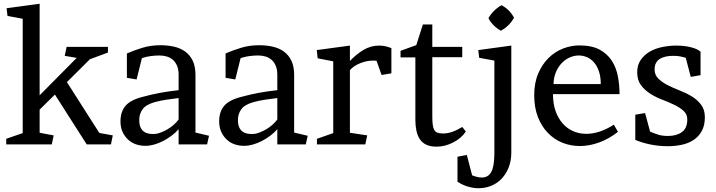

<svg xmlns="http://www.w3.org/2000/svg" viewBox="-20 -770 3819 1024"><path d="M191.4 -62 266.1 -47.9 256.3 0H13.2V-29.8L101.1 -60.1V-669.9L20 -685.1L15.1 -726.1L191.4 -750V-261.7L389.2 -461.4L325.2 -472.2L335.4 -520H555.7V-489.7L459.5 -454.1L336.9 -332L509.8 -61L581.5 -47.9L571.8 0H442.4L272.9 -265.6L191.4 -185.5Z M932.6 0V-81.1Q917.5 -63 896 -46.9Q874.5 -30.8 850.6 -18.3Q826.7 -5.9 802.2 1Q777.8 7.8 755.9 7.8Q728.5 7.8 704.6 -0.5Q680.7 -8.8 662.6 -25.9Q644.5 -43 633.5 -66.9Q622.6 -90.8 622.6 -123Q622.6 -172.9 648.2 -204.3Q673.8 -235.8 738.8 -252.9Q787.6 -266.1 833 -274.7Q878.4 -283.2 932.6 -289.1V-371.1Q932.6 -398.9 924.6 -418.5Q916.5 -438 902.6 -450.4Q888.7 -462.9 870.1 -468.5Q851.6 -474.1 830.6 -474.1Q807.6 -474.1 783.7 -470.9Q759.8 -467.8 736.8 -460L708.5 -346.2L656.7 -355V-484.9Q695.8 -502 740.2 -515.4Q784.7 -528.8 835.4 -528.8Q874.5 -528.8 908.7 -521Q942.9 -513.2 968.3 -494.6Q993.7 -476.1 1008.1 -445.6Q1022.5 -415 1022.5 -370.1V-63L1094.7 -45.9L1084.5 0ZM722.7 -130.9Q722.7 -106.9 728.8 -92.5Q734.9 -78.1 745.4 -69.6Q755.9 -61 769.3 -58.1Q782.7 -55.2 797.9 -55.2Q815.4 -55.2 835.4 -62.5Q855.5 -69.8 874 -80.8Q892.6 -91.8 908.2 -106Q923.8 -120.1 932.6 -132.8V-247.1Q900.9 -243.2 868.7 -238.5Q836.4 -233.9 804.7 -225.1Q757.8 -211.9 740.2 -187Q722.7 -162.1 722.7 -130.9Z M1459 0V-81.1Q1443.8 -63 1422.4 -46.9Q1400.9 -30.8 1377 -18.3Q1353 -5.9 1328.6 1Q1304.2 7.8 1282.2 7.8Q1254.9 7.8 1231 -0.5Q1207 -8.8 1189 -25.9Q1170.9 -43 1159.9 -66.9Q1148.9 -90.8 1148.9 -123Q1148.9 -172.9 1174.6 -204.3Q1200.2 -235.8 1265.1 -252.9Q1314 -266.1 1359.4 -274.7Q1404.8 -283.2 1459 -289.1V-371.1Q1459 -398.9 1450.9 -418.5Q1442.9 -438 1429 -450.4Q1415 -462.9 1396.5 -468.5Q1377.9 -474.1 1356.9 -474.1Q1334 -474.1 1310.1 -470.9Q1286.1 -467.8 1263.2 -460L1234.9 -346.2L1183.1 -355V-484.9Q1222.2 -502 1266.6 -515.4Q1311 -528.8 1361.8 -528.8Q1400.9 -528.8 1435.1 -521Q1469.2 -513.2 1494.6 -494.6Q1520 -476.1 1534.4 -445.6Q1548.8 -415 1548.8 -370.1V-63L1621.1 -45.9L1610.8 0ZM1249 -130.9Q1249 -106.9 1255.1 -92.5Q1261.2 -78.1 1271.7 -69.6Q1282.2 -61 1295.7 -58.1Q1309.1 -55.2 1324.2 -55.2Q1341.8 -55.2 1361.8 -62.5Q1381.8 -69.8 1400.4 -80.8Q1418.9 -91.8 1434.6 -106Q1450.2 -120.1 1459 -132.8V-247.1Q1427.2 -243.2 1395 -238.5Q1362.8 -233.9 1331.1 -225.1Q1284.2 -211.9 1266.6 -187Q1249 -162.1 1249 -130.9Z M2067.4 -378.9 2015.1 -370.1 1988.3 -445.8Q1984.4 -446.8 1978.3 -446.8Q1972.2 -446.8 1968.3 -446.8Q1936 -446.8 1901.1 -432.9Q1866.2 -418.9 1846.2 -396V-62L1938.5 -47.9L1928.2 0H1670.4V-29.8L1757.3 -60.1V-442.9L1674.3 -459L1669.4 -502.9L1846.2 -526.9V-444.8Q1880.4 -481 1918.9 -503.9Q1957.5 -526.9 2001.5 -526.9Q2035.2 -526.9 2067.4 -513.2Z M2464.4 -68.8Q2441.4 -33.2 2397.5 -10.5Q2353.5 12.2 2308.6 12.2Q2275.4 12.2 2253.4 1.7Q2231.4 -8.8 2219 -27.8Q2206.5 -46.9 2200.9 -73Q2195.3 -99.1 2195.3 -128.9V-463.9H2116.2V-499L2200.2 -529.3L2235.4 -639.6H2285.6V-520H2445.3V-464.8H2285.6V-152.8Q2285.6 -126 2287.6 -107.4Q2289.6 -88.9 2295.4 -77.9Q2301.3 -66.9 2312.7 -62.5Q2324.2 -58.1 2343.3 -58.1Q2366.2 -58.1 2390.4 -66.2Q2414.6 -74.2 2445.3 -92.8Z M2616.7 -446.8 2535.6 -461.9 2530.8 -502.9 2707 -526.9V43Q2707 88.9 2692.4 124.5Q2677.7 160.2 2653.8 184.6Q2629.9 209 2598.4 221.4Q2566.9 233.9 2532.7 233.9Q2504.9 233.9 2475.8 225.3Q2446.8 216.8 2419.9 199.2V65.9L2469.7 56.2L2498 165Q2527.8 176.8 2548.8 176.8Q2572.8 176.8 2586.4 164.3Q2600.1 151.9 2606.4 132.3Q2612.8 112.8 2614.7 88.4Q2616.7 64 2616.7 41ZM2585 -672.9Q2609.9 -716.8 2654.8 -742.2Q2698.7 -719.2 2721.7 -674.8Q2695.8 -630.9 2651.9 -606Q2630.9 -617.2 2613.3 -634.5Q2595.7 -651.9 2585 -672.9Z M2929.2 -268.1Q2929.2 -217.8 2942.6 -179Q2956.1 -140.1 2980 -112.5Q3003.9 -85 3036.4 -70.6Q3068.8 -56.2 3106.9 -56.2Q3177.2 -56.2 3253.9 -105L3275.9 -66.9Q3227.1 -28.8 3175 -10Q3123 8.8 3073.2 8.8Q3022.9 8.8 2979 -9Q2935.1 -26.9 2901.6 -61.5Q2868.2 -96.2 2848.6 -146.5Q2829.1 -196.8 2829.1 -262.2Q2829.1 -328.1 2850.6 -378.2Q2872.1 -428.2 2906.5 -461.7Q2940.9 -495.1 2983.9 -511.5Q3026.9 -527.8 3069.8 -527.8Q3137.2 -527.8 3178.7 -504.9Q3220.2 -481.9 3243.7 -445.1Q3267.1 -408.2 3275.6 -361.6Q3284.2 -314.9 3284.2 -268.1ZM3184.1 -321.8Q3184.1 -360.8 3174.1 -389.9Q3164.1 -418.9 3147.9 -437.5Q3131.8 -456.1 3110.4 -465.1Q3088.9 -474.1 3066.9 -474.1Q3043 -474.1 3019.5 -464.1Q2996.1 -454.1 2977.1 -434.6Q2958 -415 2945.6 -387Q2933.1 -358.9 2932.1 -321.8Z M3368.2 -158.2 3420.4 -167 3447.3 -67.9Q3473.1 -57.1 3493.2 -51Q3513.2 -44.9 3542.5 -44.9Q3587.4 -44.9 3616 -64.9Q3644.5 -85 3645.5 -129.9Q3646.5 -159.2 3627 -177.5Q3607.4 -195.8 3577.4 -210.4Q3547.4 -225.1 3512.9 -238Q3478.5 -251 3448.5 -270Q3418.5 -289.1 3398.4 -315.9Q3378.4 -342.8 3378.4 -384.8Q3378.4 -423.8 3397.5 -450.9Q3416.5 -478 3446.3 -495.1Q3476.1 -512.2 3513.7 -519.5Q3551.3 -526.9 3587.4 -526.9Q3630.4 -526.9 3665.8 -517.8Q3701.2 -508.8 3716.3 -494.1V-369.1L3664.1 -359.9L3637.2 -461.9Q3620.1 -466.8 3606.2 -469.5Q3592.3 -472.2 3568.4 -472.2Q3549.3 -472.2 3531.7 -468.5Q3514.2 -464.8 3500.7 -457Q3487.3 -449.2 3479.2 -435.1Q3471.2 -420.9 3471.2 -399.9Q3471.2 -370.1 3491.2 -350.6Q3511.2 -331.1 3540.8 -315.9Q3570.3 -300.8 3605.2 -287.4Q3640.1 -273.9 3669.7 -255.9Q3699.2 -237.8 3719.2 -211.4Q3739.3 -185.1 3739.3 -145Q3739.3 -101.1 3722.7 -71Q3706.1 -41 3678.2 -22.9Q3650.4 -4.9 3614.7 2.4Q3579.1 9.8 3541.5 9.8Q3492.2 9.8 3446.3 0Q3400.4 -9.8 3368.2 -23.9Z"/></svg>

Font: Brawler
Style: Regular
Weight: 400
Version: Version 1.000